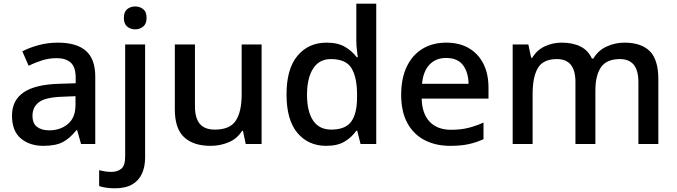

<svg xmlns="http://www.w3.org/2000/svg" viewBox="-20 -780 3665 1040"><path d="M293 -549Q395 -549 445.5 -504.5Q496 -460 496 -365V0H419L398 -75H394Q359 -31 320.5 -10.5Q282 10 214 10Q141 10 93 -30Q45 -70 45 -154Q45 -236 107 -279Q169 -322 297 -326L390 -329V-358Q390 -417 363 -441Q336 -465 287 -465Q246 -465 208 -453Q170 -441 135 -424L101 -502Q139 -522 189 -535.5Q239 -549 293 -549ZM317 -256Q226 -253 191 -226.5Q156 -200 156 -153Q156 -111 181 -92.5Q206 -74 246 -74Q307 -74 348 -108.5Q389 -143 389 -212V-259Z M601 240Q576 240 554 236.5Q532 233 517 228V142Q533 146 549 148.5Q565 151 584 151Q616 151 637 134Q658 117 658 68V-539H766V73Q766 123 749 160.5Q732 198 696 219Q660 240 601 240ZM651 -683Q651 -716 669 -730.5Q687 -745 713 -745Q737 -745 755.5 -730.5Q774 -716 774 -683Q774 -651 755.5 -636Q737 -621 713 -621Q687 -621 669 -636Q651 -651 651 -683Z M1397 -539V0H1311L1296 -71H1291Q1265 -29 1219 -9.5Q1173 10 1121 10Q1027 10 977 -37Q927 -84 927 -187V-539H1036V-203Q1036 -141 1062 -109.5Q1088 -78 1144 -78Q1226 -78 1257.5 -127Q1289 -176 1289 -268V-539Z M1747 10Q1650 10 1591 -60Q1532 -130 1532 -269Q1532 -407 1591.5 -478Q1651 -549 1749 -549Q1810 -549 1849 -526Q1888 -503 1912 -470H1918Q1916 -484 1913 -511Q1910 -538 1910 -559V-760H2018V0H1933L1915 -72H1910Q1887 -38 1848 -14Q1809 10 1747 10ZM1774 -78Q1851 -78 1882.5 -121.5Q1914 -165 1914 -252V-268Q1914 -361 1884 -410.5Q1854 -460 1772 -460Q1709 -460 1676 -408.5Q1643 -357 1643 -267Q1643 -176 1676 -127Q1709 -78 1774 -78Z M2397 -549Q2468 -549 2519 -519.5Q2570 -490 2598 -435.5Q2626 -381 2626 -305V-246H2264Q2266 -164 2307.5 -120.5Q2349 -77 2423 -77Q2475 -77 2515.5 -87Q2556 -97 2599 -116V-26Q2559 -8 2517.5 1Q2476 10 2418 10Q2340 10 2280 -21Q2220 -52 2186.5 -113.5Q2153 -175 2153 -266Q2153 -356 2183.5 -419.5Q2214 -483 2269 -516Q2324 -549 2397 -549ZM2396 -466Q2340 -466 2306 -429.5Q2272 -393 2266 -326H2518Q2517 -388 2488 -427Q2459 -466 2396 -466Z M3362 -549Q3454 -549 3500 -502.5Q3546 -456 3546 -351V0H3438V-336Q3438 -460 3338 -460Q3266 -460 3235.5 -416Q3205 -372 3205 -289V0H3097V-336Q3097 -460 2997 -460Q2922 -460 2893.5 -411.5Q2865 -363 2865 -271V0H2757V-539H2842L2857 -467H2863Q2888 -509 2931 -529Q2974 -549 3022 -549Q3083 -549 3124.5 -528Q3166 -507 3186 -463H3194Q3220 -507 3266 -528Q3312 -549 3362 -549Z"/></svg>

Font: Noto Sans Kawi Medium
Style: Regular
Weight: 500
Designer: Fadhl Haqq
Version: Version 1.000